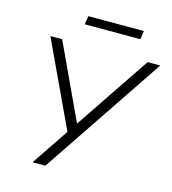

<svg xmlns="http://www.w3.org/2000/svg" viewBox="-125 -969 959 1070"><g transform="rotate(15 355.0 -433.5)"><path d="M162 0 314 -226V-197L76 -705H144L349 -265H341L637 -705H710L236 0ZM244 -818 252 -867H572L565 -818Z"/></g></svg>

Font: Nunito Sans 10pt Light
Style: Italic
Weight: 300
Italic angle: -9°
Designer: Vernon Adams
Foundry: Vernon Adams
Version: Version 3.101;gftools[0.9.27]